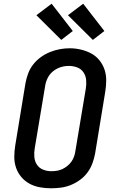

<svg xmlns="http://www.w3.org/2000/svg" viewBox="-20 -1006 640 1034"><path d="M255 8Q224 8 194 2.5Q164 -3 138.5 -17Q113 -31 94.5 -53Q76 -75 66.5 -102.5Q57 -130 57 -160.5Q57 -191 62 -222L117 -557Q122 -584 131.5 -610Q141 -636 158.5 -658.5Q176 -681 199.5 -698Q223 -715 249 -725.5Q275 -736 301.5 -741Q328 -746 355 -746Q386 -746 415.5 -739Q445 -732 470.5 -718.5Q496 -705 514.5 -682.5Q533 -660 542.5 -632.5Q552 -605 552 -574.5Q552 -544 547 -513L492 -178Q487 -152 477.5 -126Q468 -100 451 -77Q434 -54 410.5 -37Q387 -20 361 -9.5Q335 1 308 4.5Q281 8 255 8ZM256 -84Q272 -84 287 -86.5Q302 -89 316 -95.5Q330 -102 343 -112.5Q356 -123 365 -136Q374 -149 379 -163.5Q384 -178 386 -193L442 -528Q446 -551 444 -574.5Q442 -598 429.5 -616.5Q417 -635 395.5 -643Q374 -651 351 -651Q328 -651 306 -644Q284 -637 265.5 -622Q247 -607 236.5 -585.5Q226 -564 223 -542L167 -207Q163 -184 165 -160.5Q167 -137 179 -119Q191 -101 212 -92.5Q233 -84 256 -84ZM480 -791 346 -924 428 -986 542 -839ZM310 -791 176 -924 258 -986 372 -839Z"/></svg>

Font: Iosevka Curly Slab SmBdEx
Style: Italic
Weight: 600
Width: 7
Italic angle: -9°
Monospace: yes
Designer: Belleve Invis
Foundry: Belleve Invis
Version: Version 11.1.0; ttfautohint (v1.8.3)